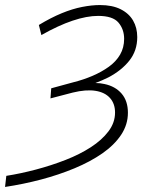

<svg xmlns="http://www.w3.org/2000/svg" viewBox="-106 -546 621 761"><path d="M-86 195 -81 151Q-24 142 36.5 126Q97 110 153.5 88Q210 66 254 37.5Q298 9 324 -25.5Q350 -60 350 -100Q350 -135 330 -157.5Q310 -180 272.5 -186Q235 -192 182 -179L94 -156L97 -196L185 -220Q225 -230 261 -245.5Q297 -261 325.5 -281.5Q354 -302 370 -329.5Q386 -357 386 -392Q386 -430 363.5 -456.5Q341 -483 283 -483Q238 -483 181.5 -464Q125 -445 58 -407L48 -447Q96 -476 138.5 -493.5Q181 -511 219.5 -518.5Q258 -526 290 -526Q339 -526 372 -509.5Q405 -493 421.5 -464.5Q438 -436 438 -399Q438 -345 406.5 -305.5Q375 -266 323 -239Q299 -227 272 -217Q291 -217 308 -213Q351 -204 376 -175Q401 -146 401 -99Q401 -52 374 -11.5Q347 29 299.5 62Q252 95 189.5 121Q127 147 57 165.5Q-13 184 -86 195Z"/></svg>

Font: Montserrat Thin Light
Style: Italic
Weight: 300
Italic angle: -11.3°
Version: Version 9.000